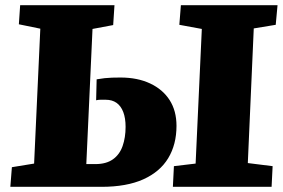

<svg xmlns="http://www.w3.org/2000/svg" viewBox="-20 -723 1096 743"><path d="M136 -612 53 -629 58 -703H423L418 -626L338 -611L314 -88H349Q391 -88 417 -106.5Q443 -125 454.5 -158Q466 -191 466 -232Q466 -266 457 -289.5Q448 -313 431 -325Q414 -337 389 -337Q378 -337 369 -337Q360 -337 352 -335L354 -416Q371 -419 385 -420.5Q399 -422 413.5 -422.5Q428 -423 446 -423Q512 -423 561 -400Q610 -377 636.5 -335.5Q663 -294 663 -236Q663 -164 631 -111Q599 -58 534.5 -29Q470 0 372 0H20L26 -76L112 -90ZM761 -611 674 -627 680 -703H1054L1047 -627L962 -613L939 -92L1035 -80L1031 0H649L653 -80L737 -90Z"/></svg>

Font: Literata 18pt ExtraBold
Style: Italic
Weight: 800
Italic angle: -2°
Designer: Latin by Veronika Burian and Jose Scaglione. Greek by Irene Vlachou. Cyrillic by Vera Evstafieva
Foundry: TypeTogether
Version: Version 3.103;gftools[0.9.29]